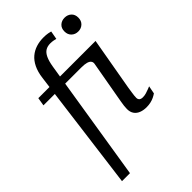

<svg xmlns="http://www.w3.org/2000/svg" viewBox="-281 -860 1191 1191"><g transform="rotate(-45 314.5 -264.5)"><path d="M345 -696Q320 -696 302.5 -685.5Q285 -675 273 -650Q261 -625 254 -582L125 223H55L159 -578Q165 -626 181.5 -659.5Q198 -693 222 -713Q246 -733 276 -742.5Q306 -752 340 -752Q363 -752 379.5 -749Q396 -746 401 -744L391 -689Q385 -691 372 -693.5Q359 -696 345 -696ZM449 -410Q452 -424 445 -434Q438 -444 421 -449Q404 -454 375 -454H43L52 -508H554L493 -161Q490 -140 487.5 -124.5Q485 -109 484 -98.5Q483 -88 483 -80Q483 -67 491 -60Q499 -53 515 -53Q530 -53 545 -57.5Q560 -62 572.5 -67Q585 -72 590 -74L580 -22Q570 -15 556 -8Q542 -1 524.5 3Q507 7 487 7Q460 7 438.5 -1.5Q417 -10 405 -27.5Q393 -45 393 -71Q393 -84 394.5 -97.5Q396 -111 399.5 -130.5Q403 -150 408 -179ZM520 -625Q494 -625 476.5 -641.5Q459 -658 459 -686Q459 -714 476.5 -730Q494 -746 520 -746Q546 -746 563.5 -730Q581 -714 581 -686Q581 -658 563.5 -641.5Q546 -625 520 -625Z"/></g></svg>

Font: Roboto Serif 20pt
Style: Italic
Weight: 400
Italic angle: -10°
Designer: Greg Gazdowicz
Foundry: Commercial Type
Version: Version 1.008